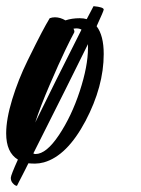

<svg xmlns="http://www.w3.org/2000/svg" viewBox="-92 -499 457 622"><path d="M69 -440Q77 -443 86 -443Q103 -443 120 -433Q141 -440 166 -440Q179 -440 189 -437Q189 -437 211 -479Q244 -476 244 -468Q244 -464 221 -414Q244 -384 244 -324Q244 -219 185 -107Q125 6 50 27Q35 31 22 31Q22 31 21 31Q10 31 0 30Q-6 42 -12 54Q-18 66 -22.5 74.5Q-27 83 -30.5 90Q-34 97 -35.5 100Q-37 103 -37 103Q-39 103 -42.5 101.5Q-46 100 -51.5 93.5Q-57 87 -57 77Q-57 69 -34 18Q-72 -5 -72 -67Q-72 -113 -52.5 -177Q-33 -241 -2.5 -303Q28 -365 42.5 -392.5Q57 -420 69 -440ZM146 -406Q149 -401 149 -397Q149 -395 148 -393Q140 -379 119.5 -336.5Q99 -294 68.5 -223Q38 -152 22 -102Q81 -223 172 -403Q165 -407 156 -407Q151 -407 146 -406ZM16 -2Q19 0 23 0Q58 0 99 -61.5Q140 -123 166.5 -204Q193 -285 193 -343Q193 -350 193 -356Q133 -234 16 -2Z"/></svg>

Font: Vervelle
Style: Script
Weight: 400
Monospace: yes
Designer: Nur Solikh
Foundry: Astageni Type
Version: Version 1.0